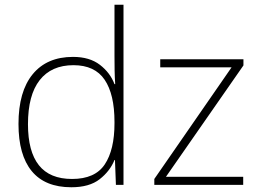

<svg xmlns="http://www.w3.org/2000/svg" viewBox="-20 -780 1088 810"><path d="M281 10Q170 10 114 -58Q58 -126 58 -257Q58 -394 118 -467Q178 -540 288 -540Q358 -540 401.5 -506.5Q445 -473 463 -425H466Q464 -454 463.5 -484.5Q463 -515 463 -544V-760H501V0H469L465 -105H463Q444 -58 400.5 -24Q357 10 281 10ZM284 -25Q381 -25 422 -86.5Q463 -148 463 -260V-266Q463 -382 421.5 -443.5Q380 -505 290 -505Q197 -505 147.5 -442Q98 -379 98 -256Q98 -141 144 -83Q190 -25 284 -25ZM1006 0H631V-25L957 -496H656V-530H1007V-504L680 -34H1006Z"/></svg>

Font: Noto Sans ExtraLight
Style: Regular
Weight: 200
Designer: Monotype Design Team
Foundry: Monotype Imaging Inc.
Version: Version 2.007